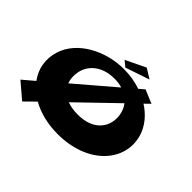

<svg xmlns="http://www.w3.org/2000/svg" viewBox="-145 -954 1242 1242"><g transform="rotate(45 476.0 -332.5)"><path d="M55 -62 163 30 235 -41C300 -4 381 17 474 17C754 17 911 -169 857 -353C837 -421 788 -477 728 -515L765 -551L672 -590L636 -559C588 -575 536 -584 481 -584C312 -584 143 -495 98 -353C73 -274 85 -195 134 -129ZM284 -353C296 -430 363 -497 480 -497C507 -497 531 -494 552 -487L291 -264C280 -292 279 -324 284 -353ZM671 -353C684 -265 633 -164 476 -164C438 -164 407 -170 380 -180L639 -430C657 -407 667 -380 671 -353ZM441 -629 480 -597 645 -653 578 -695Z"/></g></svg>

Font: Hussar Milosc
Style: Bold
Weight: 700
Foundry: Cannot Into Space Fonts
Version: Version 1.02